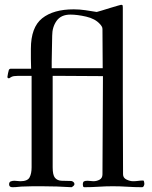

<svg xmlns="http://www.w3.org/2000/svg" viewBox="-20 -778 637 802"><path d="M409 -493Q409 -534 408.5 -575.5Q408 -617 408 -657Q408 -663 404.5 -668.5Q401 -674 397 -678Q377 -700 340 -708.5Q303 -717 274 -717Q235 -717 216.5 -691Q198 -665 198 -629Q198 -603 197 -576Q196 -549 196 -522V-493ZM583 -10Q583 -6 580.5 -1Q578 4 573 4Q542 4 512 2Q482 0 451 0Q421 0 391.5 2Q362 4 332 4Q328 4 327 0Q326 -4 326 -7Q326 -18 331 -20.5Q336 -23 346 -23Q352 -23 358 -22Q364 -21 370 -21Q384 -21 396 -27.5Q408 -34 408 -50Q408 -153 409 -255.5Q410 -358 410 -460Q370 -460 329 -460.5Q288 -461 247 -461H200V-79Q200 -47 209.5 -35.5Q219 -24 236.5 -23Q254 -22 278 -22Q283 -21 287 -17.5Q291 -14 291 -9Q291 -5 287 -1.5Q283 2 279 4Q248 2 217 1Q186 0 154 0Q136 0 118 0Q100 0 82 1Q69 1 57 2.5Q45 4 32 4Q18 4 18 -8Q18 -18 25.5 -20.5Q33 -23 40 -23Q46 -23 52.5 -22Q59 -21 65 -21Q95 -21 103.5 -37Q112 -53 112 -79V-461H53Q46 -461 38 -460Q30 -459 23 -454Q20 -451 17 -451Q11 -451 11 -457Q11 -460 13.5 -472Q16 -484 17 -486Q20 -491 25.5 -491Q31 -491 35 -491Q54 -491 72.5 -491Q91 -491 110 -491Q109 -511 109 -532Q109 -553 109 -574Q109 -664 156 -701.5Q203 -739 288 -739Q312 -739 336 -735.5Q360 -732 384 -728Q389 -729 405 -734Q421 -739 439 -744.5Q457 -750 471 -754Q485 -758 486 -758Q492 -758 492.5 -754Q493 -750 493 -746V-356Q493 -280 493.5 -203.5Q494 -127 494 -50Q494 -35 508.5 -28Q523 -21 536 -21Q547 -21 557.5 -22.5Q568 -24 578 -24Q581 -24 582 -18Q583 -12 583 -10Z"/></svg>

Font: Kaisei Decol
Style: Regular
Weight: 400
Designer: Font-Kai, 金井和夫
Foundry: KAZUO KANAI
Version: Version 5.003